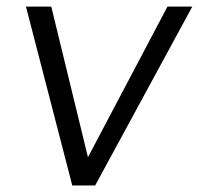

<svg xmlns="http://www.w3.org/2000/svg" viewBox="-20 -565 606 585"><path d="M565.9 -544.9 270 0H200.2L59.1 -544.9H136.2L248 -85.9L490.2 -544.9Z"/></svg>

Font: Oakes Grotesk
Style: Light Italic
Weight: 300
Designer: Samuel Oakes
Foundry: Samuel Oakes
Version: Version 1.0 | wf-rip DC20170320